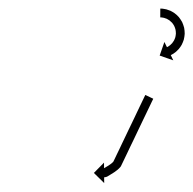

<svg xmlns="http://www.w3.org/2000/svg" viewBox="-20 -561 439 436"><path d="M327.2 -335C327.4 -335.6 327.7 -336.2 328 -336.8L310 -345.4C309.7 -344.8 309.4 -344.2 309.1 -343.6C308.3 -342 307.5 -340.3 306.7 -338.6C305.4 -336 304.2 -333.3 302.9 -330.7C301.3 -327.3 299.7 -323.9 298 -320.5C296.1 -316.5 294.2 -312.4 292.2 -308.4C290.1 -303.9 287.9 -299.4 285.8 -294.9C283.5 -290.1 281.2 -285.3 278.9 -280.5C276.5 -275.5 274.1 -270.6 271.7 -265.6C269.4 -260.7 267 -255.7 264.6 -250.7C262.3 -245.9 260 -241.1 257.7 -236.3C255.6 -231.8 253.4 -227.3 251.3 -222.8C249.3 -218.8 247.4 -214.8 245.5 -210.8C243.8 -207.3 242.2 -203.9 240.6 -200.5C239.3 -197.9 238.1 -195.3 236.8 -192.7C236.8 -192.6 237.1 -193.2 237.5 -193.7C237.8 -194.2 238.1 -194.8 238.1 -194.7C231.9 -187.2 221.1 -182.1 212.9 -177C212.7 -176.9 214.1 -177.2 215.5 -177.7C216.9 -178.1 218.4 -178.5 218.1 -178.5C217.5 -178.5 216.9 -178.5 216.3 -178.5L216.2 -191.7L193.2 -168.3L216.6 -145.3L216.5 -158.5C217.1 -158.5 217.6 -158.5 218.2 -158.5C218.5 -158.5 219.7 -158.8 220.9 -159.1C222 -159.5 223.2 -159.9 223.4 -160C233.7 -166.4 245.7 -172.5 253.5 -182C253.6 -182 253.9 -182.5 254.2 -183C254.5 -183.5 254.8 -184 254.8 -184C256.1 -186.7 257.4 -189.3 258.6 -191.9C260.2 -195.3 261.9 -198.7 263.5 -202.1C265.4 -206.1 267.4 -210.2 269.3 -214.2C271.4 -218.7 273.6 -223.2 275.7 -227.7C278.1 -232.5 280.4 -237.3 282.7 -242.1C285 -247.1 287.4 -252 289.8 -257C292.2 -261.9 294.5 -266.9 296.9 -271.9C299.2 -276.7 301.5 -281.5 303.8 -286.3C306 -290.8 308.1 -295.3 310.3 -299.8C312.2 -303.8 314.1 -307.8 316.1 -311.9C317.7 -315.3 319.3 -318.7 321 -322.1C322.2 -324.7 323.5 -327.3 324.7 -329.9C325.5 -331.6 326.4 -333.3 327.2 -335ZM345.5 -541.5C345 -541.5 344.5 -541.5 344 -541.5L343.9 -521.5C344.3 -521.5 344.7 -521.5 345.1 -521.5C345.1 -521.5 345.1 -521.5 345 -521.5C345 -521.5 344.9 -521.5 344.9 -521.5C346 -521.4 347.1 -521.4 348.2 -521.3C348.2 -521.3 348.1 -521.3 348 -521.3C347.9 -521.3 347.8 -521.3 347.8 -521.3C349.5 -521.1 351.2 -520.7 352.9 -520.4C352.9 -520.4 352.8 -520.4 352.6 -520.4C352.5 -520.5 352.4 -520.5 352.4 -520.5C354.5 -519.9 356.7 -519.2 358.7 -518.3C358.7 -518.3 358.6 -518.4 358.4 -518.4C358.3 -518.5 358.2 -518.6 358.2 -518.6C360.5 -517.4 362.8 -516.1 365 -514.6C365 -514.6 364.9 -514.7 364.7 -514.8C364.6 -514.9 364.5 -515 364.5 -515C366.8 -513.2 369 -511.2 371 -509.1C371 -509.1 370.9 -509.2 370.7 -509.4C370.6 -509.5 370.5 -509.7 370.5 -509.7C372.5 -507.2 374.2 -504.6 375.8 -501.8C375.8 -501.8 375.7 -502 375.6 -502.2C375.5 -502.4 375.4 -502.5 375.4 -502.5C376.8 -499.6 377.9 -496.5 378.7 -493.3C378.7 -493.3 378.7 -493.6 378.6 -493.8C378.6 -494 378.5 -494.2 378.5 -494.2C379.1 -491 379.4 -487.8 379.4 -484.6C379.4 -484.6 379.4 -484.8 379.4 -485C379.4 -485.2 379.5 -485.4 379.5 -485.4C379.2 -482.2 378.8 -479.1 378.1 -476.1C378.1 -476.1 378.1 -476.3 378.2 -476.5C378.2 -476.7 378.3 -476.9 378.3 -476.9C377.4 -474 376.3 -471.3 374.9 -468.6C374.9 -468.6 375 -468.8 375.1 -469C375.2 -469.1 375.3 -469.3 375.3 -469.3C373.9 -467 372.5 -464.8 370.8 -462.7C370.8 -462.7 370.9 -462.8 371 -463C371.1 -463.1 371.2 -463.2 371.2 -463.2C369.7 -461.6 368.1 -460 366.4 -458.5C366.4 -458.5 366.5 -458.6 366.6 -458.7C366.7 -458.7 366.8 -458.8 366.8 -458.8C365.5 -457.8 364.1 -456.7 362.6 -455.8C362.6 -455.8 362.7 -455.8 362.8 -455.9C362.9 -455.9 363 -456 363 -456C362 -455.4 361 -454.9 360.1 -454.3C360.1 -454.3 360.1 -454.4 360.1 -454.4C360.2 -454.4 360.2 -454.4 360.2 -454.4C359.8 -454.2 359.5 -454 359.1 -453.9L353.3 -465.7L342.6 -434.8L373.5 -424L367.8 -435.9C368.3 -436.1 368.7 -436.3 369.1 -436.5C369.1 -436.5 369.2 -436.5 369.2 -436.6C369.3 -436.6 369.3 -436.6 369.3 -436.6C370.7 -437.3 372 -438.1 373.2 -438.8C373.2 -438.8 373.3 -438.9 373.4 -438.9C373.5 -439 373.6 -439 373.6 -439C375.5 -440.3 377.4 -441.7 379.2 -443.1C379.2 -443.1 379.3 -443.2 379.4 -443.3C379.5 -443.3 379.6 -443.4 379.6 -443.4C381.9 -445.4 384 -447.5 386 -449.8C386 -449.8 386.1 -449.9 386.2 -450C386.3 -450.1 386.4 -450.3 386.4 -450.3C388.7 -453 390.7 -456 392.5 -459.1C392.5 -459.1 392.6 -459.2 392.7 -459.4C392.8 -459.5 392.8 -459.7 392.8 -459.7C394.6 -463.3 396.1 -467 397.3 -470.8C397.3 -470.8 397.4 -471 397.4 -471.1C397.5 -471.3 397.5 -471.5 397.5 -471.5C398.5 -475.6 399.1 -479.8 399.4 -484C399.4 -484 399.4 -484.2 399.4 -484.4C399.4 -484.6 399.4 -484.8 399.4 -484.8C399.4 -489.1 399 -493.4 398.2 -497.7C398.2 -497.7 398.2 -497.9 398.1 -498.1C398.1 -498.3 398 -498.5 398 -498.5C396.9 -502.7 395.4 -506.9 393.6 -510.9C393.6 -510.9 393.5 -511.1 393.4 -511.3C393.3 -511.4 393.2 -511.6 393.2 -511.6C391.1 -515.3 388.7 -518.9 386.1 -522.2C386.1 -522.2 385.9 -522.3 385.8 -522.5C385.7 -522.6 385.5 -522.8 385.5 -522.8C382.8 -525.7 379.9 -528.4 376.7 -530.8C376.7 -530.8 376.6 -530.9 376.4 -531C376.3 -531.1 376.1 -531.2 376.1 -531.2C373.2 -533.2 370.1 -535 366.9 -536.6C366.9 -536.6 366.7 -536.6 366.6 -536.7C366.4 -536.8 366.3 -536.8 366.3 -536.8C363.5 -538 360.6 -539 357.7 -539.8C357.7 -539.8 357.6 -539.8 357.5 -539.8C357.4 -539.9 357.2 -539.9 357.2 -539.9C355 -540.4 352.7 -540.8 350.4 -541.1C350.4 -541.1 350.3 -541.1 350.3 -541.1C350.2 -541.2 350.1 -541.2 350.1 -541.2C348.6 -541.3 347.2 -541.4 345.7 -541.5C345.7 -541.5 345.6 -541.5 345.6 -541.5C345.5 -541.5 345.5 -541.5 345.5 -541.5Z"/></svg>

Font: FRB American Cursive Just Arrows Extrabold
Style: Bold Italic
Weight: 800
Italic angle: -25°
Version: Version 2.0;Modular Font Editor K font №1